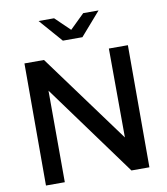

<svg xmlns="http://www.w3.org/2000/svg" viewBox="-98 -1003 942 1084"><g transform="rotate(-10 373.5 -461.0)"><path d="M77 0ZM77 -700H189L563 -190L561 -700H670V0H567L184 -525L185 0H77ZM286 -922 370 -841 453 -922H541L425 -789H313L197 -922Z"/></g></svg>

Font: Rosa Sans Medium
Style: Regular
Weight: 500
Designer: Pentagram / MCKL
Foundry: Pentagram / MCKL
Version: Version 1.005;September 16, 2019;FontCreator 11.5.0.2425 64-